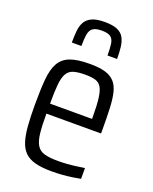

<svg xmlns="http://www.w3.org/2000/svg" viewBox="-138 -800 703 885"><g transform="rotate(20 214.0 -357.5)"><path d="M226 8Q177 8 144.5 -0.5Q112 -9 93 -28Q74 -47 64.5 -77Q55 -107 51.5 -151Q48 -195 48 -254Q48 -329 52.5 -379.5Q57 -430 74 -460.5Q91 -491 126 -504.5Q161 -518 223 -518Q269 -518 298 -509.5Q327 -501 344 -482.5Q361 -464 368.5 -433.5Q376 -403 378 -358.5Q380 -314 380 -256V-234H112Q112 -175 116 -138.5Q120 -102 132.5 -81.5Q145 -61 170 -54Q195 -47 238 -47Q257 -47 278.5 -48.5Q300 -50 322.5 -53Q345 -56 365 -59V-6Q350 -3 326.5 0.5Q303 4 277 6Q251 8 226 8ZM318 -262V-292Q318 -350 313.5 -384.5Q309 -419 298.5 -436Q288 -453 269 -458.5Q250 -464 220 -464Q184 -464 162.5 -457.5Q141 -451 130 -432Q119 -413 115.5 -377.5Q112 -342 112 -283H337ZM222 -723Q261 -723 283.5 -713Q306 -703 316 -684Q326 -665 329 -639.5Q332 -614 332 -582H285Q285 -616 282 -638Q279 -660 266 -670.5Q253 -681 222 -681Q191 -681 177.5 -670.5Q164 -660 160.5 -638.5Q157 -617 157 -582H110Q110 -613 112.5 -639Q115 -665 125.5 -683.5Q136 -702 158.5 -712.5Q181 -723 222 -723Z"/></g></svg>

Font: Saira Condensed
Style: Regular
Weight: 400
Width: 3
Designer: Hector Gatti with collaboration of the Omnibus-Type team
Foundry: Omnibus-Type
Version: Version 1.101